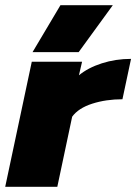

<svg xmlns="http://www.w3.org/2000/svg" viewBox="-30 -717 523 737"><path d="M202 -697H403L272 -517H95ZM92 -480H285L273 -428Q308 -457 361 -474Q414 -491 473 -491L440 -336Q377 -336 324 -319Q271 -302 247 -269L190 0H-10Z"/></svg>

Font: Prompt ExtraBold
Style: Italic
Weight: 800
Italic angle: -12°
Designer: Katatrad Team
Foundry: CadsonDemak
Version: Version 1.001